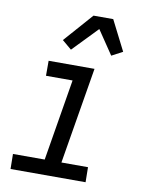

<svg xmlns="http://www.w3.org/2000/svg" viewBox="-85 -821 671 882"><g transform="rotate(10 250.0 -380.0)"><path d="M376 0H26L25 -70H173L236 -450H112V-520H326L251 -70H375ZM204 -588 160 -625 279 -760H371L442 -620L391 -593L316 -704Z"/></g></svg>

Font: Iosevka Term Curly Oblique
Style: Regular
Weight: 400
Italic angle: -9°
Designer: Belleve Invis
Foundry: Belleve Invis
Version: Version 32.3.0